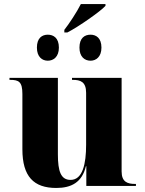

<svg xmlns="http://www.w3.org/2000/svg" viewBox="-20 -922 720 952"><path d="M299 -774V-761H314C369 -789 479 -866 503 -893V-902H381C361 -862 322 -803 299 -774ZM217 -621C245 -621 272 -640 272 -686C272 -734 245 -750 217 -750C189 -750 163 -734 163 -686C163 -640 189 -621 217 -621ZM429 -621C456 -621 483 -640 483 -686C483 -734 456 -750 429 -750C400 -750 374 -734 374 -686C374 -640 400 -621 429 -621ZM259 10C334 10 387 -18 406 -98H408V0H654V-10H650C613 -10 583 -19 583 -72V-536H337V-526H341C378 -526 407 -517 407 -462V-204C407 -110 390 -30 330 -30C282 -30 267 -72 267 -157V-536H27V-526H30C73 -526 91 -517 91 -456V-182C91 -47 147 10 259 10Z"/></svg>

Font: Noto Serif Display ExtraBold
Style: Regular
Weight: 800
Designer: Monotype Design Team
Foundry: Monotype Imaging Inc.
Version: Version 2.009